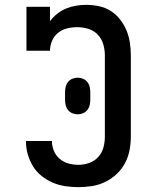

<svg xmlns="http://www.w3.org/2000/svg" viewBox="-20 -763 640 791"><path d="M303 8Q276 8 249 4Q222 0 197.5 -10.5Q173 -21 151.5 -38Q130 -55 116 -78Q102 -101 94.5 -127Q87 -153 87 -180Q87 -181 87 -181.5Q87 -182 87 -182H194Q194 -182 194 -181.5Q194 -181 194 -181Q194 -161 202 -141.5Q210 -122 226 -108.5Q242 -95 262 -89.5Q282 -84 303 -84Q325 -84 347 -91.5Q369 -99 384.5 -116Q400 -133 406 -155Q412 -177 412 -200V-535Q412 -558 405.5 -580.5Q399 -603 383 -620Q367 -637 344.5 -644Q322 -651 298 -651Q277 -651 256.5 -646Q236 -641 219.5 -628Q203 -615 194.5 -595Q186 -575 186 -554H89V-735H186V-676Q199 -693 216 -706.5Q233 -720 252.5 -728Q272 -736 293 -739.5Q314 -743 335 -743Q361 -743 387.5 -737.5Q414 -732 436 -718Q458 -704 474.5 -683Q491 -662 501 -638Q511 -614 515 -587.5Q519 -561 519 -535V-200Q519 -172 513.5 -143.5Q508 -115 494.5 -90Q481 -65 460 -45.5Q439 -26 413.5 -13.5Q388 -1 359.5 3.5Q331 8 303 8ZM300 -292Q289 -292 278 -296.5Q267 -301 260 -310Q253 -319 250.5 -330Q248 -341 248 -352V-383Q248 -394 250.5 -405Q253 -416 260 -425Q267 -434 278 -438.5Q289 -443 300 -443Q311 -443 322 -438.5Q333 -434 340 -425Q347 -416 349.5 -405Q352 -394 352 -383V-352Q352 -341 349.5 -330Q347 -319 340 -310Q333 -301 322 -296.5Q311 -292 300 -292Z"/></svg>

Font: Iosevka Curly Slab SmBdEx
Style: Regular
Weight: 600
Width: 7
Monospace: yes
Designer: Belleve Invis
Foundry: Belleve Invis
Version: Version 11.1.0; ttfautohint (v1.8.3)